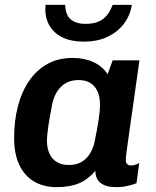

<svg xmlns="http://www.w3.org/2000/svg" viewBox="-20 -759 640 789"><path d="M212 10Q160 10 121 -12.5Q82 -35 60 -80Q38 -125 38 -192Q38 -262 53.5 -322Q69 -382 99.5 -426.5Q130 -471 174.5 -496Q219 -521 279 -521Q327 -521 364.5 -503.5Q402 -486 422 -454L443 -511H553L503 -157Q499 -131 498 -119.5Q497 -108 497 -99Q497 -90 503 -84.5Q509 -79 518 -79Q526 -79 534.5 -81.5Q543 -84 552 -89L541 -6Q525 0 504 5Q483 10 457 10Q415 10 393.5 -7Q372 -24 372 -57Q341 -21 304 -5.5Q267 10 212 10ZM263 -81Q303 -81 329 -103.5Q355 -126 367 -168Q380 -230 385.5 -268Q391 -306 391 -328Q391 -376 368.5 -403Q346 -430 303 -430Q262 -430 235 -406.5Q208 -383 196 -338Q185 -283 179 -243.5Q173 -204 173 -179Q173 -152 182.5 -129.5Q192 -107 212 -94Q232 -81 263 -81ZM325 -588Q268 -588 231.5 -608Q195 -628 179 -662Q163 -696 167 -739H248Q249 -699 270 -680Q291 -661 332 -661Q376 -661 402 -680Q428 -699 443 -739H522Q515 -696 489.5 -662Q464 -628 422.5 -608Q381 -588 325 -588Z"/></svg>

Font: Chivo Mono Medium SemiBold
Style: Italic
Weight: 600
Italic angle: -8.05°
Monospace: yes
Version: Version 1.008